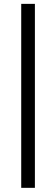

<svg xmlns="http://www.w3.org/2000/svg" viewBox="-20 -730 283 969"><path d="M156.1 -710.5V218H87.1V-710.5Z"/></svg>

Font: Anek Kannada Medium
Style: Regular
Weight: 500
Designer: Vaishnavi Murthy, Maithili Shingre (Kannada) & Yesha Goshar (Latin)
Foundry: Ek Type
Version: Version 1.003